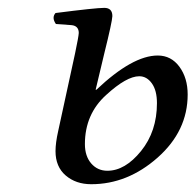

<svg xmlns="http://www.w3.org/2000/svg" viewBox="-20 -456 497 488"><path d="M252.9 -22Q297.9 -22 338.4 -72Q378.9 -122.1 378.9 -193.8Q378.9 -226.1 366 -244.1Q353 -262.2 334 -262.2Q301.8 -262.2 250 -214.8Q195.8 -166 195.8 -89.8Q195.8 -59.1 211.9 -40.5Q228 -22 252.9 -22ZM245.1 -320.3 223.1 -228H225.1Q316.9 -314.9 380.9 -314.9Q415 -314.9 436 -286.4Q457 -257.8 457 -215.8Q457 -123 380.6 -55.4Q304.2 12.2 211.9 12.2Q172.9 12.2 147 -10Q121.1 -32.2 121.1 -71.8Q121.1 -92.8 127.9 -123L170.9 -320.8Q179.7 -362.8 180.2 -372.1Q180.2 -390.1 162.1 -392.1L122.1 -395Q110.8 -411.1 121.1 -422.9Q223.1 -436 245.1 -436Q265.6 -436 265.6 -415Q265.1 -400.9 245.1 -320.3Z"/></svg>

Font: Linux Libertine
Style: Italic
Weight: 400
Italic angle: -12°
Designer: Philipp H. Poll
Foundry: Philipp H. Poll
Version: Version 5.1.6 ; ttfautohint (v0.9)